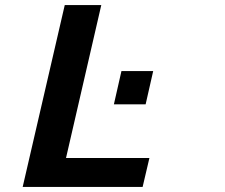

<svg xmlns="http://www.w3.org/2000/svg" viewBox="-20 -742 893 762"><path d="M70 0 237 -722H382L242 -115H573L546 0ZM432 -328 462 -460H588L558 -328Z"/></svg>

Font: Perun
Style: Bold Italic
Weight: 700
Italic angle: -12°
Foundry: Copyright (c) Stefan Peev, Context Ltd, 2016
Version: Version 1.027